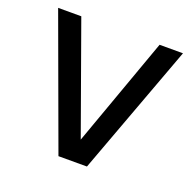

<svg xmlns="http://www.w3.org/2000/svg" viewBox="-105 -672 785 779"><g transform="rotate(20 287.5 -282.5)"><path d="M456 -565H557L348 0H225L18 -565H118L287 -94Z"/></g></svg>

Font: MB Grotesk
Style: Regular
Weight: 400
Designer: Nawras Khrais
Foundry: Nawras Khrais
Version: Version 1.000;PS 001.000;hotconv 1.0.88;makeotf.lib2.5.64775